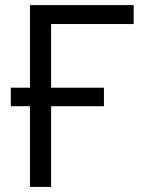

<svg xmlns="http://www.w3.org/2000/svg" viewBox="-20 -734 565 754"><path d="M504.9 -713.9V-639.6H180.7V-389.6H388.2V-316.9H180.7V0H97.7V-316.9H22.5V-389.6H97.7V-713.9Z"/></svg>

Font: Wonky
Style: Regular
Weight: 400
Designer: Monotype Design Team
Foundry: Monotype Imaging Inc.
Version: Version 3.000